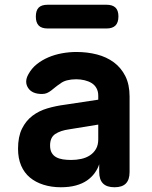

<svg xmlns="http://www.w3.org/2000/svg" viewBox="-20 -779 640 809"><path d="M181 -659Q155 -659 143 -671.5Q131 -684 131 -709Q131 -735 143 -747Q155 -759 181 -759H429Q454 -759 466.5 -747Q479 -735 479 -710Q479 -684 466.5 -671.5Q454 -659 429 -659ZM394 -359V-376Q394 -394 386.5 -407.5Q379 -421 366 -429Q353 -437 336 -441Q319 -445 301 -445Q280 -445 262.5 -440.5Q245 -436 233 -426Q222 -419 213 -411.5Q204 -404 195.5 -397.5Q187 -391 178 -387Q169 -383 157 -383Q115 -383 98.5 -408.5Q82 -434 99 -465Q113 -491 135 -508.5Q157 -526 184 -537.5Q211 -549 241.5 -554.5Q272 -560 302 -560Q348 -560 388.5 -549.5Q429 -539 459.5 -516.5Q490 -494 508 -458.5Q526 -423 526 -372V-54Q526 -22 510.5 -6Q495 10 462.5 10Q430 10 414 -6Q398 -22 398 -55V-87Q392 -68 379 -50Q366 -32 346.5 -18.5Q327 -5 299.5 2.5Q272 10 236 10Q197 10 163.5 -0.5Q130 -11 106 -31Q82 -51 69 -81.5Q56 -112 56 -152Q56 -203 72.5 -236.5Q89 -270 116.5 -291Q144 -312 180 -322.5Q216 -333 255 -338ZM394 -254 271 -234Q235 -229 213 -214.5Q191 -200 191 -166Q191 -147 198 -135Q205 -123 217 -116.5Q229 -110 245 -107.5Q261 -105 280 -105Q302 -105 322.5 -109.5Q343 -114 359 -124.5Q375 -135 384.5 -151.5Q394 -168 394 -192Z"/></svg>

Font: Maple Mono Normal NL
Style: Bold
Weight: 700
Monospace: yes
Designer: subframe7536
Version: Version 7.000